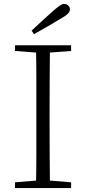

<svg xmlns="http://www.w3.org/2000/svg" viewBox="-20 -952 436 972"><path d="M140 -797Q168 -823 195 -848Q222 -873 247 -895Q270 -915 282.5 -923.5Q295 -932 305 -932Q317 -932 325.5 -924Q334 -916 334 -905Q334 -893 323 -882Q312 -871 283 -855Q252 -836 219 -817Q186 -798 152 -779ZM56 0V-29L188 -40H207L340 -29V0ZM162 0Q164 -83 164 -166Q164 -249 164 -333V-390Q164 -474 164 -557.5Q164 -641 162 -723H233Q232 -641 231.5 -557.5Q231 -474 231 -390V-333Q231 -249 231.5 -166Q232 -83 233 0ZM56 -694V-723H340V-694L207 -684H188Z"/></svg>

Font: Noto Serif KR
Style: Regular
Weight: 200
Designer: Ryoko NISHIZUKA 西塚涼子 (kana & ideographs); Frank Grießhammer (Latin, Greek & Cyrillic); Wenlong ZHANG 张文龙 (bopomofo); San
Foundry: Adobe
Version: Version 2.001;hotconv 1.1.0;makeotfexe 2.6.0